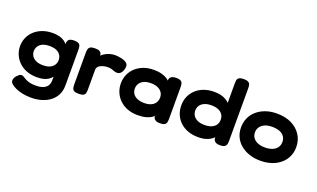

<svg xmlns="http://www.w3.org/2000/svg" viewBox="-92 -1244 3274 1985"><g transform="rotate(20 1545.0 -251.5)"><path d="M313 215Q262 215 218 206Q174 197 141 181.5Q108 166 89.5 149Q71 132 71 116Q71 103 76 89Q81 75 94 60Q111 43 120.5 36Q130 29 144 29Q157 29 169 37Q181 45 198.5 55Q216 65 243.5 73Q271 81 316 81Q352 81 378.5 74Q405 67 423 53Q441 39 450 19Q459 -1 459 -27V-438Q462 -469 479.5 -481Q497 -493 533 -493Q568 -493 583 -482.5Q598 -472 601.5 -455Q605 -438 605 -419V-24Q605 34 582 79Q559 124 519 154Q479 184 426.5 199.5Q374 215 313 215ZM297 -4Q233 -4 183 -23.5Q133 -43 98 -77Q63 -111 44 -155Q25 -199 25 -248Q25 -297 43.5 -340.5Q62 -384 97.5 -417.5Q133 -451 183.5 -470.5Q234 -490 296 -490Q357 -490 397 -473.5Q437 -457 460.5 -425Q484 -393 494 -348Q504 -303 504 -246Q504 -170 484.5 -116Q465 -62 420 -33Q375 -4 297 -4ZM314 -142Q362 -142 392 -157Q422 -172 436 -196Q450 -220 450 -248Q450 -276 436 -300Q422 -324 392 -338.5Q362 -353 312 -353Q264 -353 234 -338Q204 -323 190 -299Q176 -275 176 -247Q176 -220 190.5 -196Q205 -172 235.5 -157Q266 -142 314 -142Z M762 9Q725 9 709.5 -1.5Q694 -12 690.5 -30Q687 -48 687 -67V-416Q687 -436 691 -453Q695 -470 710.5 -480.5Q726 -491 763 -491Q798 -491 813.5 -481.5Q829 -472 833 -459.5Q837 -447 837 -438L825 -420Q829 -430 842.5 -443Q856 -456 877.5 -468Q899 -480 926 -488Q953 -496 984 -496Q997 -496 1015 -494Q1033 -492 1053 -487.5Q1073 -483 1090 -475Q1107 -467 1117.5 -455.5Q1128 -444 1128 -428Q1128 -388 1109.5 -359.5Q1091 -331 1062 -331Q1045 -331 1034 -334.5Q1023 -338 1013 -342Q1003 -346 990 -349.5Q977 -353 955 -353Q932 -353 911 -348Q890 -343 873.5 -334.5Q857 -326 847.5 -313Q838 -300 838 -285V-65Q838 -46 834.5 -28.5Q831 -11 815 -1Q799 9 762 9Z M1655 8Q1617 8 1600 -7.5Q1583 -23 1582 -43L1594 -61Q1585 -45 1562 -29Q1539 -13 1501 -2.5Q1463 8 1410 8Q1348 8 1297.5 -11Q1247 -30 1211 -64.5Q1175 -99 1155.5 -144.5Q1136 -190 1136 -243Q1136 -295 1155.5 -340Q1175 -385 1211.5 -418.5Q1248 -452 1298 -471Q1348 -490 1410 -490Q1461 -490 1497.5 -480Q1534 -470 1558 -454.5Q1582 -439 1593 -422L1582 -436Q1582 -461 1599.5 -476Q1617 -491 1656 -491Q1692 -491 1707.5 -480Q1723 -469 1726.5 -451Q1730 -433 1730 -413V-68Q1730 -49 1726.5 -31Q1723 -13 1707.5 -2.5Q1692 8 1655 8ZM1431 -133Q1476 -133 1506.5 -147Q1537 -161 1552.5 -186Q1568 -211 1568 -242Q1568 -274 1552 -298Q1536 -322 1505.5 -336Q1475 -350 1429 -350Q1384 -350 1353 -336Q1322 -322 1306 -297Q1290 -272 1290 -240Q1290 -210 1306 -185.5Q1322 -161 1354 -147Q1386 -133 1431 -133Z M2076 8Q2013 8 1962.5 -10.5Q1912 -29 1875.5 -63.5Q1839 -98 1820 -143.5Q1801 -189 1801 -243Q1801 -295 1820 -340Q1839 -385 1875.5 -419Q1912 -453 1962.5 -471.5Q2013 -490 2076 -490Q2140 -490 2184 -470.5Q2228 -451 2255 -417Q2282 -383 2294 -339Q2306 -295 2306 -245Q2307 -193 2295 -147Q2283 -101 2256 -66.5Q2229 -32 2185 -12Q2141 8 2076 8ZM2096 -133Q2142 -133 2173 -147Q2204 -161 2219.5 -185Q2235 -209 2235 -241Q2235 -273 2219.5 -297Q2204 -321 2173 -335Q2142 -349 2095 -349Q2049 -349 2018 -335Q1987 -321 1971 -297Q1955 -273 1955 -241Q1955 -210 1971 -185.5Q1987 -161 2018.5 -147Q2050 -133 2096 -133ZM2317 9Q2282 9 2265 -3.5Q2248 -16 2244 -40L2243 -642Q2243 -661 2245.5 -678.5Q2248 -696 2264 -707Q2280 -718 2316 -718Q2353 -718 2368.5 -707.5Q2384 -697 2387.5 -680Q2391 -663 2391 -643V-67Q2391 -48 2387.5 -30.5Q2384 -13 2368.5 -2Q2353 9 2317 9Z M2763 17Q2697 17 2641.5 -1.5Q2586 -20 2544.5 -54.5Q2503 -89 2481 -136Q2459 -183 2459 -240Q2459 -296 2480 -343.5Q2501 -391 2541 -426Q2581 -461 2636.5 -481Q2692 -501 2762 -501Q2856 -501 2923.5 -467Q2991 -433 3028.5 -374.5Q3066 -316 3066 -241Q3066 -183 3043.5 -135.5Q3021 -88 2980.5 -54Q2940 -20 2885 -1.5Q2830 17 2763 17ZM2762 -128Q2807 -128 2841 -141.5Q2875 -155 2894 -180.5Q2913 -206 2913 -243Q2913 -277 2895.5 -302.5Q2878 -328 2844.5 -341.5Q2811 -355 2761 -355Q2713 -355 2680 -340Q2647 -325 2629.5 -299.5Q2612 -274 2612 -242Q2612 -206 2630.5 -180.5Q2649 -155 2683 -141.5Q2717 -128 2762 -128Z"/></g></svg>

Font: Fredoka SemiExpanded SemiBold
Style: Regular
Weight: 600
Width: 6
Designer: Ben Nathan
Foundry: Milena B. Brandão, Ben Nathan
Version: Version 2.001